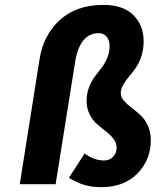

<svg xmlns="http://www.w3.org/2000/svg" viewBox="-20 -755 640 787"><path d="M395 12.2Q355.5 12.2 325.2 2.9Q294.9 -6.3 262.2 -25.9L327.1 -126Q365.2 -97.2 407.2 -97.2Q429.2 -97.2 443.6 -112.3Q458 -127.4 458 -150.9Q458 -169.4 445.3 -185.8Q432.6 -202.1 414.6 -216.1Q396.5 -230 378.4 -245.6Q360.4 -261.2 347.7 -285.6Q335 -310.1 335 -340.8Q335 -371.1 344.7 -396.7Q354.5 -422.4 368.2 -440.4Q381.8 -458.5 395.8 -476.3Q409.7 -494.1 419.4 -517.1Q429.2 -540 429.2 -566.9Q429.2 -589.4 417.5 -604.2Q405.8 -619.1 384.8 -619.1Q345.2 -619.1 321 -588.4Q296.9 -557.6 288.1 -502L208 0H61L142.1 -512.2Q157.7 -611.8 225.6 -673.3Q293.5 -734.9 403.8 -734.9Q485.4 -734.9 527.1 -692.6Q568.8 -650.4 568.8 -586.9Q568.8 -552.2 559.1 -523.4Q549.3 -494.6 535.6 -475.6Q522 -456.5 508.3 -440.4Q494.6 -424.3 484.9 -407.2Q475.1 -390.1 475.1 -373Q475.1 -356.9 487.8 -342.3Q500.5 -327.6 518.6 -314Q536.6 -300.3 554.7 -284.2Q572.8 -268.1 585.4 -241.5Q598.1 -214.8 598.1 -181.2Q598.1 -99.6 543.2 -43.7Q488.3 12.2 395 12.2Z"/></svg>

Font: Office Code Pro Bold Italic
Style: Regular
Weight: 700
Italic angle: -9°
Designer: Nathan Rutzky & Paul D. Hunt
Foundry: Adobe Systems Incorporated
Version: Version 1.004;PS 001.004;hotconv 1.0.70;makeotf.lib2.5.58329